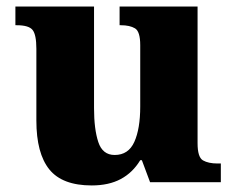

<svg xmlns="http://www.w3.org/2000/svg" viewBox="-20 -556 720 586"><path d="M260 10Q170 10 130.5 -39Q91 -88 91 -188V-407Q91 -450 79.5 -464.5Q68 -479 31 -479H27V-536H267V-226Q267 -162 280 -122.5Q293 -83 330 -83Q372 -83 390 -123Q408 -163 408 -231V-418Q408 -460 392 -469.5Q376 -479 349 -479H345V-536H583V-119Q583 -76 599.5 -66.5Q616 -57 644 -57H654V0H438L413 -67H408Q385 -29 348.5 -9.5Q312 10 260 10Z"/></svg>

Font: Noto Serif Sinhala ExtraBold
Style: Regular
Weight: 800
Designer: Jelle Bosma - Monotype Design Team
Foundry: Monotype Imaging Inc.
Version: Version 2.007; ttfautohint (v1.8.4.7-5d5b)